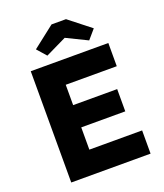

<svg xmlns="http://www.w3.org/2000/svg" viewBox="-163 -1026 971 1135"><g transform="rotate(-20 322.5 -459.0)"><path d="M87 0V-700H575V-554H254V-426H531V-286H254V-146H586V0ZM211 -753 160 -811 297 -918H388L524 -811L474 -753L343 -817Z"/></g></svg>

Font: Readex Pro
Style: Bold
Weight: 700
Designer: Bonnie Shaver-Troup, Thomas Jockin
Foundry: Lexend
Version: Version 1.203; ttfautohint (v1.8.3)